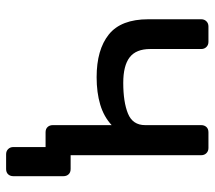

<svg xmlns="http://www.w3.org/2000/svg" viewBox="-56 -504 686 613"><g transform="rotate(90 286.5 -197.0)"><path d="M402 0Q391 0 385 -6.5Q379 -13 379 -23V-211Q352 -186 313.5 -174.5Q275 -163 226 -163Q138 -163 89.5 -202Q41 -241 41 -328V-497Q41 -507 47.5 -513.5Q54 -520 64 -520H113Q123 -520 129.5 -513.5Q136 -507 136 -497V-334Q136 -289 162.5 -268.5Q189 -248 244 -248Q305 -248 342 -263Q379 -278 379 -318V-497Q379 -507 385 -513.5Q391 -520 402 -520H452Q462 -520 468.5 -513.5Q475 -507 475 -497V-23Q475 -13 468.5 -6.5Q462 0 452 0ZM472 126Q462 126 455.5 119.5Q449 113 449 103V0H412L379 -80H519Q530 -80 536 -73.5Q542 -67 542 -57V103Q542 113 536 119.5Q530 126 519 126Z"/></g></svg>

Font: Rubik Light
Style: Regular
Weight: 400
Version: Version 2.101